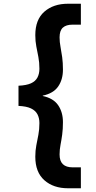

<svg xmlns="http://www.w3.org/2000/svg" viewBox="-20 -831 516 1028"><path d="M344 177Q266 177 217.5 134Q169 91 169 8Q169 -25 174.5 -53Q180 -81 185.5 -109.5Q191 -138 191 -172Q191 -199 180.5 -219Q170 -239 146 -250.5Q122 -262 79 -264V-372Q122 -374 146 -385Q170 -396 180.5 -416Q191 -436 191 -463Q191 -497 185.5 -525.5Q180 -554 174.5 -582Q169 -610 169 -643Q169 -726 217.5 -768.5Q266 -811 344 -811H413V-699H369Q334 -699 316.5 -683Q299 -667 299 -631Q299 -606 304 -580Q309 -554 313 -524.5Q317 -495 317 -458Q317 -405 291.5 -368Q266 -331 209 -319V-317Q266 -305 291.5 -267.5Q317 -230 317 -177Q317 -140 313 -110.5Q309 -81 304 -55.5Q299 -30 299 -4Q299 31 316.5 48Q334 65 369 65H413V177Z"/></svg>

Font: DM Sans 9pt
Style: Bold
Weight: 700
Designer: Colophon Foundry, Jonny Pinhorn
Foundry: Colophon Foundry
Version: Version 4.004;gftools[0.9.30]